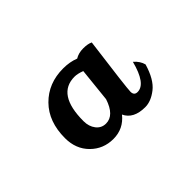

<svg xmlns="http://www.w3.org/2000/svg" viewBox="-48 -842 512 512"><g transform="rotate(-45 208.0 -586.0)"><path d="M280 -472Q236 -472 222 -502Q198 -472 160 -472Q122 -472 96 -498Q70 -524 70 -565Q70 -627 106 -663.5Q142 -700 198 -700Q223 -700 243 -692Q256 -700 273.5 -700Q291 -700 301 -695Q281 -543 281 -529Q281 -515 294 -515Q325 -515 342 -581Q357 -568 361 -552Q348 -508 325 -490Q302 -472 280 -472ZM204 -663Q137 -663 137 -562Q137 -542 147.5 -528.5Q158 -515 175 -515Q206 -515 221 -561L231 -657Q215 -663 204 -663Z"/></g></svg>

Font: Lily Script One
Style: Regular
Weight: 400
Designer: Julia Petretta
Foundry: Julia Petretta
Version: Version 1.002;PS 001.001;hotconv 1.0.70;makeotf.lib2.5.58329